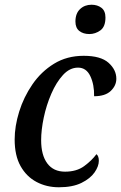

<svg xmlns="http://www.w3.org/2000/svg" viewBox="-20 -782 512 812"><path d="M229 10Q177 10 134.5 -12.5Q92 -35 67 -79.5Q42 -124 42 -192Q42 -248 61 -309.5Q80 -371 117 -425Q154 -479 208.5 -512.5Q263 -546 334 -546Q406 -546 439 -516.5Q472 -487 472 -449Q472 -420 448.5 -397.5Q425 -375 378 -375Q379 -424 362 -460Q345 -496 310 -496Q275 -496 246.5 -465Q218 -434 197 -385.5Q176 -337 165 -284.5Q154 -232 154 -189Q154 -126 180 -91Q206 -56 255 -56Q304 -56 336 -79.5Q368 -103 388 -130Q398 -122 398 -102Q398 -79 380 -53Q362 -27 324.5 -8.5Q287 10 229 10ZM358 -638Q332 -638 315.5 -651Q299 -664 299 -691Q299 -725 318.5 -743.5Q338 -762 367 -762Q392 -762 409 -749Q426 -736 426 -708Q426 -669 404.5 -653.5Q383 -638 358 -638Z"/></svg>

Font: Noto Serif SemiCondensed Medium
Style: Italic
Weight: 500
Width: 4
Italic angle: -12°
Designer: Monotype Design Team
Foundry: Monotype Imaging Inc.
Version: Version 2.013